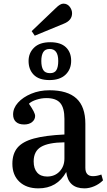

<svg xmlns="http://www.w3.org/2000/svg" viewBox="-20 -1021 588 1055"><path d="M191 14Q125 14 86.5 -22.5Q48 -59 48 -121Q48 -176 76 -209.5Q104 -243 166.5 -260Q229 -277 334 -282V-368Q334 -428 311 -455Q288 -482 235 -482Q207 -482 179.5 -473Q152 -464 139 -451Q157 -425 165 -409Q173 -393 173 -384Q173 -364 156.5 -350.5Q140 -337 113 -337Q83 -337 67.5 -351.5Q52 -366 52 -392Q52 -427 79 -457Q106 -487 151.5 -506Q197 -525 252 -525Q351 -525 400 -480Q449 -435 449 -341V-99Q449 -53 491 -53Q512 -53 537 -62L546 -30Q525 -9 497.5 2.5Q470 14 444 14Q355 14 344 -76Q294 14 191 14ZM239 -51Q281 -51 307.5 -79Q334 -107 334 -150V-239Q246 -238 205.5 -214Q165 -190 165 -134Q165 -95 184 -73Q203 -51 239 -51ZM252 -581Q194 -581 165.5 -610Q137 -639 137 -686Q137 -730 167.5 -759.5Q198 -789 256 -789Q313 -789 342 -761.5Q371 -734 371 -687Q371 -640 340 -610.5Q309 -581 252 -581ZM255 -619Q280 -619 290 -636Q300 -653 300 -686Q300 -752 253 -752Q228 -752 217.5 -734.5Q207 -717 207 -686Q207 -654 217.5 -636.5Q228 -619 255 -619ZM171 -825 154 -850 287 -977Q311 -1001 328 -1001Q350 -1001 363 -984Q376 -967 376 -948Q376 -909 331 -891Z"/></svg>

Font: Literata 36pt Medium
Style: Regular
Weight: 500
Designer: Latin by Veronika Burian and Jose Scaglione. Greek by Irene Vlachou. Cyrillic by Vera Evstafieva.
Foundry: TypeTogether
Version: Version 3.002